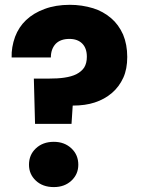

<svg xmlns="http://www.w3.org/2000/svg" viewBox="-20 -761 578 789"><path d="M27.8 -524.9Q26.4 -566.9 42 -609.9Q57.1 -649.9 86.9 -678.2Q117.7 -707.5 163.1 -724.1Q208.5 -741.2 267.1 -741.2Q316.4 -741.2 362.8 -727.1Q403.8 -714.4 437 -686Q467.3 -660.2 485.8 -619.1Q502.9 -578.1 502.9 -526.9Q502.9 -477.5 486.8 -441.9Q469.7 -404.3 439.9 -378.9Q409.7 -353 369.1 -339.8Q330.6 -327.1 278.8 -327.1L273.9 -252H124L119.1 -438H179.2Q218.8 -438 244.1 -441.9Q274.4 -446.3 293.9 -456.1Q315.4 -467.3 326.2 -483.9Q336.9 -501.5 336.9 -527.8Q336.9 -563 317.9 -582Q298.8 -601.1 265.1 -601.1Q229 -601.1 209 -581.1Q189 -559.6 189 -524.9ZM99.1 -84Q99.1 -124.5 127 -150.9Q155.8 -178.2 201.2 -178.2Q245.1 -178.2 273.9 -150.9Q301.8 -124.5 301.8 -84Q301.8 -45.4 273.9 -19Q245.6 7.8 201.2 7.8Q155.3 7.8 127 -19Q99.1 -45.4 99.1 -84Z"/></svg>

Font: PoppinsZ
Style: Bold
Weight: 700
Designer: Ninad Kale (Devanagari), Jonny Pinhorn (Latin)
Foundry: Indian Type Foundry
Version: Version 3.002;FEAKit 1.0